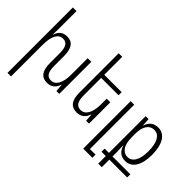

<svg xmlns="http://www.w3.org/2000/svg" viewBox="-110 -1295 2063 2063"><g transform="rotate(45 922.0 -263.0)"><path d="M571 -487V-239C571 -110 529 -38 460 -38C406 -38 375 -75 375 -173V-322C375 -450 328 -497 250 -497C185 -497 147 -462 129 -403H126C127 -432 128 -459 128 -487V-760H73V234H127V-248C127 -378 167 -449 235 -449C291 -449 321 -412 321 -314V-165C321 -37 369 10 448 10C513 10 554 -27 572 -85H576L583 0H626V-487Z M1078 -324H1023V-239C1023 -110 980 -39 910 -39C855 -39 823 -75 823 -173V-440H1087V-487H823V-760H769V-165C769 -37 818 10 899 10C963 10 1006 -27 1024 -85H1028L1034 0H1078Z M1224 234H1363V186H1278V-487H1224Z M1452 234H1506V119H1777V71H1506V-1C1506 -23 1505 -55 1503 -91H1506C1527 -26 1568 10 1636 10C1738 10 1795 -85 1795 -242C1795 -397 1739 -497 1635 -497C1565 -497 1523 -459 1505 -398H1502L1496 -487H1452V71H1387V119H1452ZM1623 -38C1552 -38 1506 -102 1506 -223V-274C1506 -382 1548 -449 1623 -449C1700 -449 1740 -369 1740 -242C1740 -107 1694 -38 1623 -38Z"/></g></svg>

Font: Noto Sans Armenian Condensed Light
Style: Regular
Weight: 300
Width: 3
Designer: Monotype Design Team
Foundry: Monotype Imaging Inc.
Version: Version 2.008